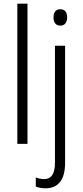

<svg xmlns="http://www.w3.org/2000/svg" viewBox="-20 -780 448 1041"><path d="M74 0V-760H129V0ZM307 -730Q325 -730 334.5 -718.5Q344 -707 344 -686Q344 -665 334.5 -653Q325 -641 307 -641Q289 -641 279.5 -653Q270 -665 270 -686Q270 -707 279.5 -718.5Q289 -730 307 -730ZM174 231V182Q197 191 220 191Q249 191 263.5 169Q278 147 278 100V-532H333V102Q333 172 305.5 206.5Q278 241 227 241Q196 241 174 231Z"/></svg>

Font: Noto Sans Display Light Narrow
Style: Regular
Weight: 300
Width: 4
Designer: Monotype Design team
Foundry: Monotype Imaging Inc.
Version: Version 1.000